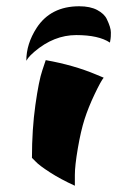

<svg xmlns="http://www.w3.org/2000/svg" viewBox="-20 -561 374 613"><path d="M219 32Q173 11 139 -11Q105 -33 94 -45L82 -57Q82 -148 93 -226Q104 -304 115 -336L126 -369Q216 -353 287 -323L311 -313Q302 -302 282 -260Q262 -218 250 -180.5Q238 -143 228.5 -87.5Q219 -32 219 -2.5Q219 27 219 32ZM90 -396Q76 -384 70 -376L64 -367Q64 -421 97 -472Q142 -541 233 -541Q268 -541 290.5 -529Q313 -517 321 -500Q334 -473 334 -457.5Q334 -442 333 -437L331 -425Q295 -449 223.5 -449Q152 -449 90 -396Z"/></svg>

Font: Ceviche One
Style: Regular
Weight: 400
Version: Version 1.002